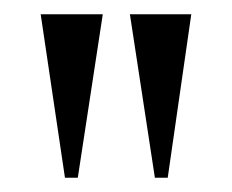

<svg xmlns="http://www.w3.org/2000/svg" viewBox="-20 -716 325 269"><path d="M71 -467 37 -696H124L89 -467ZM197 -467 162 -696H248L215 -467Z"/></svg>

Font: Manuale Light
Style: Regular
Weight: 300
Designer: Eduardo Tunni / Pablo Cosgaya
Foundry: Eduardo Tunni / Pablo Cosgaya
Version: Version 1.002